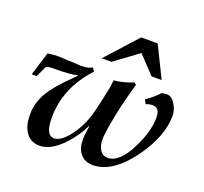

<svg xmlns="http://www.w3.org/2000/svg" viewBox="-124 -851 1081 1015"><g transform="rotate(20 416.5 -344.0)"><path d="M802 -371Q802 -257 707 -124Q603 17 494 17Q448 17 422 -15Q399 -44 399 -93Q399 -107 401 -126Q403 -145 407 -169L405 -171Q375 -106 321 -50Q255 17 194 17Q140 17 113 -28Q91 -63 91 -122Q91 -186 126 -247Q155 -296 221 -362L259 -400L257 -402Q218 -392 126 -392Q88 -392 83 -384L55 -324H27L68 -456Q102 -462 142 -461Q159 -459 204 -458Q244 -455 256 -455Q301 -455 318 -469L332 -450Q205 -313 205 -146Q205 -46 253 -46Q292 -46 339 -108Q390 -176 411 -269L422 -317L435 -378Q439 -395 441 -410.5Q443 -426 445 -442Q496 -446 552 -469L564 -460Q557 -437 548 -402Q539 -367 527 -319Q496 -176 496 -128Q496 -96 509 -74Q524 -46 554 -46Q621 -46 677 -160Q725 -257 725 -333Q725 -389 685 -389Q663 -389 647 -381L635 -404Q682 -437 706 -465Q718 -469 736 -469Q762 -469 782 -437Q802 -405 802 -371ZM683 -530H626L534 -628L401 -530H346L504 -705H597Z"/></g></svg>

Font: GFS Didot
Style: Bold Italic
Weight: 700
Italic angle: -12°
Designer: Designed by Takis Katsoulidis and George D. Matthiopoulos.
Foundry: Designed by Takis Katsoulidis and George D. Matthiopoulos.
Version: Version 1.0